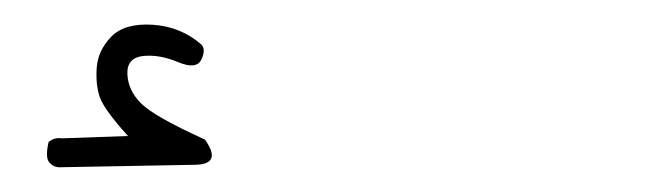

<svg xmlns="http://www.w3.org/2000/svg" viewBox="-20 -588 540 156"><path d="M28.3 -452.1Q23.4 -452.1 20 -456.1Q16.6 -460 19.5 -472.7Q24.4 -476.6 30.3 -475.6L84 -477.5Q64.5 -499 61 -509.3Q57.6 -519.5 58.6 -533.2Q59.6 -546.9 70.3 -558.1Q81.1 -569.3 104 -567.9Q127 -566.4 143.6 -551.8Q147.5 -547.9 143.6 -539.6Q139.6 -531.2 124.5 -537.6Q109.4 -543.9 96.2 -542.5Q83 -541 83.5 -527.8Q84 -514.6 94.7 -503.9Q105.5 -493.2 146.5 -474.6Q161.1 -454.1 137.7 -454.1Z"/></svg>

Font: JasonHandwriting1
Style: Regular
Weight: 400
Version: Version 1.48.20